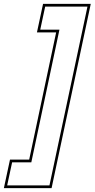

<svg xmlns="http://www.w3.org/2000/svg" viewBox="-87 -770 488 990"><path d="M179 200H-67L-35.5 53H63.5L202.5 -603H103.5L135 -750H381ZM168 186 364 -736H146L120.5 -617H219.5L74.5 67H-24.5L-50 186Z"/></svg>

Font: Tourney Condensed Thin
Style: Italic
Weight: 100
Width: 3
Italic angle: -12°
Designer: Tyler Finck
Foundry: Etcetera Type Co
Version: Version 1.010; ttfautohint (v1.8.3)